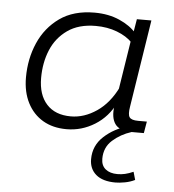

<svg xmlns="http://www.w3.org/2000/svg" viewBox="-46 -448 609 672"><g transform="rotate(5 258.5 -112.0)"><path d="M197 10Q149 10 114 -10.5Q79 -31 59.5 -69Q40 -107 40 -158Q40 -224 64.5 -280Q89 -336 137.5 -370.5Q186 -405 260 -405Q309 -405 347.5 -388Q386 -371 407 -346L400 -341L409 -395H460L412 -89Q407 -60 414 -50.5Q421 -41 444 -41H475L468 0H427Q382 0 366.5 -22.5Q351 -45 357 -85L362 -111L367 -99Q342 -47 296 -18.5Q250 10 197 10ZM208 -36Q255 -36 299 -66Q343 -96 371 -154L365 -131L396 -328L397 -312Q377 -333 343 -346Q309 -359 268 -359Q208 -359 169 -331.5Q130 -304 111.5 -259.5Q93 -215 93 -161Q93 -102 123 -69Q153 -36 208 -36ZM384 181Q339 181 315.5 161Q292 141 292 107Q292 59 327.5 26.5Q363 -6 412 -19L425 0Q387 12 359 37Q331 62 331 102Q331 126 346.5 138.5Q362 151 388 151Q402 151 415 148Q428 145 444 138L452 166Q436 174 417 177.5Q398 181 384 181Z"/></g></svg>

Font: Rokkitt SemiBold Light
Style: Italic
Weight: 300
Italic angle: -9°
Version: Version 3.103